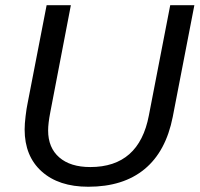

<svg xmlns="http://www.w3.org/2000/svg" viewBox="-20 -708 767 738"><path d="M319.3 9.8Q205.6 9.8 140.1 -49.1Q74.7 -107.9 74.7 -210.4Q74.7 -231.9 78.4 -262Q82 -292 85.9 -310.1L159.2 -688H252.4L173.3 -276.4Q165 -233.9 165 -206.5Q165 -140.1 207.8 -103Q250.5 -65.9 327.1 -65.9Q514.6 -65.9 552.2 -264.2L634.3 -688H727.1L644 -258.8Q617.7 -125.5 535.6 -57.9Q453.6 9.8 319.3 9.8Z"/></svg>

Font: Liberation Sans
Style: Italic
Weight: 400
Italic angle: -12°
Designer: Steve Matteson
Foundry: Ascender Corporation
Version: Version 2.1.5